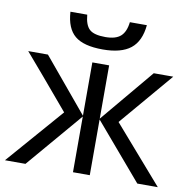

<svg xmlns="http://www.w3.org/2000/svg" viewBox="-83 -841 917 923"><g transform="rotate(10 375.0 -379.0)"><path d="M333 -536.1H415V-275.9L632.8 -536.1H728L506.8 -275.9L747.1 0H647L415 -272V0H333V-272L101.1 0H1L241.2 -275.9Q89.8 -455.6 20 -536.1H116.2L333 -275.9ZM371.1 -606Q277.3 -606 234.6 -641.6Q191.9 -677.2 187 -757.8H269Q273.4 -707 295.7 -687Q317.9 -667 373 -667Q423.3 -667 447.5 -688.5Q471.7 -710 477.1 -757.8H560.1Q552.7 -678.7 506.8 -642.3Q460.9 -606 371.1 -606Z"/></g></svg>

Font: NotoSans
Style: Regular
Weight: 400
Designer: Monotype Design team
Foundry: Monotype Imaging Inc.
Version: Version 1.04; ttfautohint (v1.4.1)